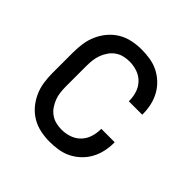

<svg xmlns="http://www.w3.org/2000/svg" viewBox="-145 -655 789 789"><g transform="rotate(45 250.0 -260.0)"><path d="M247 8Q220 8 193.5 2.5Q167 -3 144 -16.5Q121 -30 103.5 -50.5Q86 -71 75 -95.5Q64 -120 60 -146.5Q56 -173 56 -200V-320Q56 -347 60 -373.5Q64 -400 75 -424.5Q86 -449 103.5 -469.5Q121 -490 144 -503.5Q167 -517 193.5 -522.5Q220 -528 247 -528Q272 -528 297 -524Q322 -520 344 -509Q366 -498 384.5 -480.5Q403 -463 415 -441Q427 -419 432.5 -394.5Q438 -370 438 -345V-340H360V-343Q360 -366 353 -388Q346 -410 330 -426.5Q314 -443 292 -450.5Q270 -458 247 -458Q230 -458 213.5 -454Q197 -450 183 -440Q169 -430 159.5 -416Q150 -402 144 -386.5Q138 -371 136 -354Q134 -337 134 -320V-200Q134 -183 136 -166Q138 -149 144 -133.5Q150 -118 159.5 -104Q169 -90 183 -80Q197 -70 213.5 -66Q230 -62 247 -62Q270 -62 292 -69.5Q314 -77 330 -93.5Q346 -110 353 -132Q360 -154 360 -177V-180H438V-175Q438 -150 432.5 -125.5Q427 -101 415 -79Q403 -57 384.5 -39.5Q366 -22 344 -11Q322 0 297 4Q272 8 247 8Z"/></g></svg>

Font: Iosevka Fixed
Style: Regular
Weight: 400
Monospace: yes
Designer: Belleve Invis
Foundry: Belleve Invis
Version: Version 33.2.4